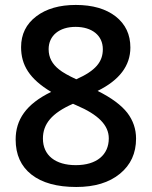

<svg xmlns="http://www.w3.org/2000/svg" viewBox="-20 -743 611 773"><path d="M285.2 -723.1C219.7 -723.1 166.5 -708 126 -677.2C85.4 -646.5 64.9 -605 64.9 -553.2C64.9 -481 98.6 -425.3 186 -373C84.5 -323.7 43 -260.7 43 -181.2C43 -120.1 64.5 -73.2 106.9 -40C149.4 -6.8 209.5 9.8 287.1 9.8C360.8 9.8 419.4 -7.8 462.9 -43.5C506.3 -79.1 527.8 -126 527.8 -185.1C527.8 -223.1 516.1 -257.8 492.7 -288.6C468.8 -319.3 429.2 -349.1 373 -377C460.9 -420.4 504.9 -478.5 504.9 -551.8C504.9 -604 485.4 -645.5 445.8 -676.8C406.2 -707.5 353 -723.1 285.2 -723.1ZM152.8 -185.1C152.8 -243.7 188 -287.6 273.9 -325.2L288.1 -318.8C375.5 -281.7 418 -238.8 418 -186C418 -119.6 369.1 -78.1 285.2 -78.1C203.6 -78.1 152.8 -117.2 152.8 -185.1ZM284.2 -634.8C350.6 -634.8 394 -600.1 394 -544.9C394 -494.1 365.2 -458.5 287.1 -423.8C254.4 -439 231.4 -452.1 217.8 -463.4C190.4 -484.9 175.8 -511.2 175.8 -544.9C175.8 -600.1 219.2 -634.8 284.2 -634.8Z"/></svg>

Font: Sahel SemiBold
Style: Bold
Weight: 600
Foundry: Saber Rastikerdar (saber.rastikerdar@gmail.com)
Version: Version 3.4.0